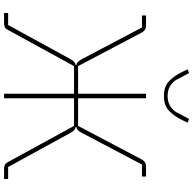

<svg xmlns="http://www.w3.org/2000/svg" viewBox="-23 -927 950 944"><g transform="rotate(90 452.0 -455.0)"><path d="M44 0V-20H103L271 -327Q278 -340 285 -345.5Q292 -351 302 -352V-354Q293 -356 286.5 -361.5Q280 -367 272 -380L115 -678H56V-698H105Q117 -698 125 -693.5Q133 -689 140 -677L305 -364H441V-698H463V-364H599L764 -677Q771 -689 779 -693.5Q787 -698 799 -698H848V-678H789L632 -380Q625 -367 618 -361.5Q611 -356 602 -354V-352Q612 -351 619 -345.5Q626 -340 633 -327L801 -20H860V0H810Q798 0 790.5 -4Q783 -8 778 -17L599 -344H463V0H441V-344H305L126 -17Q122 -8 114 -4Q106 0 94 0ZM452 -786Q403 -786 376.5 -813.5Q350 -841 333 -877L321 -902L339 -910L374 -844Q389 -823 408.5 -813.5Q428 -804 452 -804Q476 -804 495.5 -813.5Q515 -823 530 -844L565 -910L583 -902L571 -877Q554 -841 527.5 -813.5Q501 -786 452 -786Z"/></g></svg>

Font: IBM Plex Sans Thin
Style: Regular
Weight: 250
Designer: Mike Abbink, Paul van der Laan, Pieter van Rosmalen
Foundry: Bold Monday
Version: Version 3.201